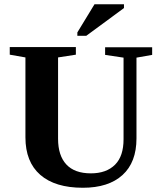

<svg xmlns="http://www.w3.org/2000/svg" viewBox="-20 -878 762 906"><path d="M409 -60Q482 -60 523 -101Q563 -141 563 -221V-606L476 -619V-655H698V-619L624 -606V-225Q624 -112 558 -52Q492 8 371 8Q240 8 170 -53Q100 -114 100 -230V-607L26 -620V-656H338V-620L254 -607V-223Q254 -144 293 -102Q332 -60 409 -60ZM345 -709V-725L426 -858H565V-840L387 -709Z"/></svg>

Font: Libra Serif Modern
Style: Bold
Weight: 700
Designer: Stefan Peev, Context Ltd
Foundry: Ascender Corporation
Version: Version 1.000